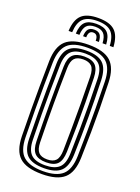

<svg xmlns="http://www.w3.org/2000/svg" viewBox="-180 -1055 834 1140"><g transform="rotate(20 237.0 -485.0)"><path d="M236.5 8.5Q137.8 8.5 94.1 -31.4Q50.5 -71.2 48.8 -163.2Q47.2 -251.2 46.8 -326.4Q46.2 -401.5 46.8 -476.1Q47.2 -550.8 48.8 -637Q50.5 -728.8 94.1 -768.6Q137.8 -808.5 236.5 -808.5Q333.8 -808.5 377.2 -768.8Q420.8 -729 423.5 -637.5Q426.2 -550.8 427 -476.5Q427.8 -402.2 426.9 -327Q426 -251.8 423.5 -162.8Q420.8 -69.8 376.4 -30.6Q332 8.5 236.5 8.5ZM236.5 -10.2Q321 -10.2 359.8 -45.4Q398.5 -80.5 400.8 -164Q402.8 -246.8 403.5 -320.8Q404.2 -394.8 403.6 -470.9Q403 -547 400.8 -636.5Q398.5 -719 360 -754.4Q321.5 -789.8 236.5 -789.8Q148.5 -789.8 111 -753.6Q73.5 -717.5 71.5 -636.5Q70 -559.2 69.4 -487.1Q68.8 -415 69.2 -337Q69.8 -259 71.5 -164Q73.2 -78.5 113.4 -44.4Q153.5 -10.2 236.5 -10.2ZM236.5 -28.8Q161.8 -28.8 128.9 -60.1Q96 -91.5 94.5 -164Q93 -251.2 92.5 -326.2Q92 -401.2 92.5 -475.9Q93 -550.5 94.5 -636.5Q96 -708.8 128.8 -740Q161.5 -771.2 236.5 -771.2Q309.2 -771.2 342.2 -740.1Q375.2 -709 377.8 -635.8Q381.5 -517.8 381.6 -405.8Q381.8 -293.8 377.8 -164.5Q375.2 -91 342 -59.9Q308.8 -28.8 236.5 -28.8ZM236.5 -47.2Q294.8 -47.2 323.9 -73.2Q353 -99.2 354.8 -165.2Q357 -247 357.8 -322.5Q358.5 -398 357.8 -474.4Q357 -550.8 354.8 -635Q353 -700.2 324.2 -726.5Q295.5 -752.8 236.5 -752.8Q173.8 -752.8 146.2 -725.4Q118.8 -698 117.5 -635.8Q115.5 -550.2 114.9 -476Q114.2 -401.8 114.9 -326.9Q115.5 -252 117.5 -164.5Q118.8 -102.5 146.1 -74.9Q173.5 -47.2 236.5 -47.2ZM236.5 -65.8Q186.2 -65.8 163.9 -89Q141.5 -112.2 140.5 -165.2Q135.5 -395 140.5 -635.5Q141.5 -689.5 164.6 -711.9Q187.8 -734.2 236.5 -734.2Q285.8 -734.2 308.1 -711.2Q330.5 -688.2 332 -634.8Q334.2 -554.8 335.1 -481.2Q336 -407.8 335.2 -331.5Q334.5 -255.2 332 -167Q330.5 -113.5 308.8 -89.6Q287 -65.8 236.5 -65.8ZM236.5 -84.2Q273 -84.2 290.5 -102.9Q308 -121.5 309 -167.8Q310.2 -240.2 310.9 -312.4Q311.5 -384.5 311.1 -462.9Q310.8 -541.2 309 -632.8Q308 -680 289.9 -697.9Q271.8 -715.8 236.5 -715.8Q198.8 -715.8 181.5 -697.2Q164.2 -678.8 163.2 -634.8Q160.8 -517.2 160.6 -406.5Q160.5 -295.8 163.2 -165.5Q164.2 -122 181.2 -103.1Q198.2 -84.2 236.5 -84.2ZM237 -977.5Q164.5 -977.5 131.8 -946.6Q99 -915.8 95.5 -844.8H118.2Q121.2 -906 148.9 -932.5Q176.5 -959 237 -959Q297.5 -959 325 -932.5Q352.5 -906 355.8 -844.8H378.8Q374.8 -915.8 341.9 -946.6Q309 -977.5 237 -977.5ZM237 -941Q188.2 -941 166 -918.6Q143.8 -896.2 141.2 -844.8H164Q166 -886.2 183 -904.4Q200 -922.5 237 -922.5Q274 -922.5 291 -904.4Q308 -886.2 310.2 -844.8H333Q330.2 -896.2 308 -918.6Q285.8 -941 237 -941ZM237 -904.2Q211.8 -904.2 200.1 -890.4Q188.5 -876.5 187 -844.8H207Q207.2 -886 237 -886Q267.2 -886 267 -844.8H287.2Q285.5 -876.5 273.9 -890.4Q262.2 -904.2 237 -904.2Z"/></g></svg>

Font: Big Shoulders Inline Text
Style: Bold
Weight: 700
Designer: Patric King
Foundry: XO Type Co
Version: Version 1.000